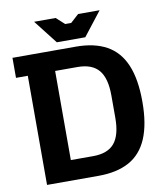

<svg xmlns="http://www.w3.org/2000/svg" viewBox="-92 -933 872 1010"><g transform="rotate(-10 343.5 -428.5)"><path d="M77 0V-583H14V-690H352Q451 -690 516.5 -653.8Q582 -617.7 614.5 -541.3Q647 -465 647 -344.5Q647 -225 614.5 -148.5Q582 -72 516.5 -36Q451 0 352 0ZM223 -107H342.3Q420 -107 456 -150Q492 -193 492 -285V-405Q492 -497 456 -540Q420 -583 342.3 -583H223ZM509 -857 410 -730H258L159 -857H274L318 -817H350L394 -857Z"/></g></svg>

Font: Mozilla Headline ExtraLight
Style: Regular
Weight: 200
Designer: Studio DRAMA
Foundry: Studio DRAMA
Version: Version 1.000